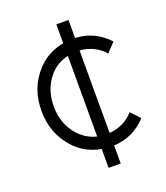

<svg xmlns="http://www.w3.org/2000/svg" viewBox="-130 -790 760 880"><g transform="rotate(-20 249.5 -350.0)"><path d="M307 -612V-700H248V-608Q210 -601 177 -583.5Q144 -566 117 -536Q48 -460 48 -350Q48 -241 117 -164Q144 -134 177 -116.5Q210 -99 248 -92V0H307V-88Q401 -92 467 -163L426 -207Q379 -154 307 -149V-551Q379 -546 426 -493L467 -537Q401 -608 307 -612ZM248 -546V-153Q197 -165 159 -207Q108 -266 108 -350Q108 -436 159 -494Q194 -534 248 -546Z"/></g></svg>

Font: Unageo Variable
Style: Regular
Weight: 300
Designer: Richard Sepsi
Foundry: Richard Sepsi
Version: Version 2.200